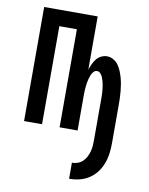

<svg xmlns="http://www.w3.org/2000/svg" viewBox="-84 -581 667 862"><g transform="rotate(10 250.0 -150.0)"><path d="M291 220V147Q304 147 317 142.5Q330 138 339.5 129Q349 120 355.5 107.5Q362 95 365.5 82.5Q369 70 370 56.5Q371 43 371 30V-147Q371 -156 371 -165Q371 -174 370.5 -183.5Q370 -193 369 -202Q368 -211 366.5 -220Q365 -229 362.5 -238Q360 -247 356.5 -255.5Q353 -264 346.5 -271Q340 -278 331 -278Q322 -278 315.5 -271Q309 -264 305.5 -255.5Q302 -247 299.5 -238Q297 -229 295.5 -220Q294 -211 293 -202Q292 -193 291.5 -183.5Q291 -174 291 -165Q291 -156 291 -147V0H209V-447H129V0H47V-520H291V-277Q295 -290 301 -303Q307 -316 315.5 -327Q324 -338 337 -344.5Q350 -351 364 -351Q379 -351 393 -343Q407 -335 415.5 -323Q424 -311 430 -296.5Q436 -282 440 -267.5Q444 -253 446.5 -238Q449 -223 450.5 -207.5Q452 -192 452.5 -177Q453 -162 453 -147V30Q453 53 450 76.5Q447 100 438.5 122.5Q430 145 415.5 164Q401 183 381 196Q361 209 338 214.5Q315 220 291 220Z"/></g></svg>

Font: Iosevka Custom Medium
Style: Regular
Weight: 500
Monospace: yes
Designer: Belleve Invis
Foundry: Belleve Invis
Version: Version 32.5.0; ttfautohint (v1.8.4)